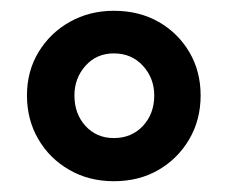

<svg xmlns="http://www.w3.org/2000/svg" viewBox="-20 -735 424 356"><path d="M191 -399Q145 -399 108.5 -420Q72 -441 51 -477Q30 -513 30 -558Q30 -603 51.5 -638.5Q73 -674 109.5 -694.5Q146 -715 191 -715Q238 -715 274 -694.5Q310 -674 331 -638.5Q352 -603 352 -558Q352 -513 331 -477Q310 -441 274 -420Q238 -399 191 -399ZM191 -479Q224 -479 245 -501.5Q266 -524 266 -558Q266 -590 245 -613Q224 -636 191 -636Q159 -636 138.5 -613Q118 -590 118 -558Q118 -524 138.5 -501.5Q159 -479 191 -479Z"/></svg>

Font: Chiron GoRound TC
Style: Bold
Weight: 700
Designer: Ryoko NISHIZUKA 西塚涼子 (kana, bopomofo & ideographs); Paul D. Hunt (Latin, Greek & Cyrillic); Sandoll Communications 산돌커뮤니
Foundry: Adobe
Version: Version 1.000;hotconv 1.1.1;makeotfexe 2.6.0